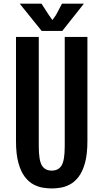

<svg xmlns="http://www.w3.org/2000/svg" viewBox="-20 -1039 575 1066"><path d="M267.1 7.3Q245.6 7.3 219 3.2Q192.4 -1 166 -14.9Q139.6 -28.8 117.7 -57.4Q95.7 -85.9 82.3 -134.3Q68.8 -182.6 68.8 -256.3V-834H195.3V-226.6Q195.3 -148.9 212.6 -120.4Q230 -91.8 267.1 -91.8Q304.7 -91.8 322 -120.4Q339.4 -148.9 339.4 -226.6V-834H465.3V-256.3Q465.3 -182.6 451.9 -134.3Q438.5 -85.9 416.5 -57.4Q394.5 -28.8 368.2 -14.9Q341.8 -1 315.4 3.2Q289.1 7.3 267.1 7.3ZM324.2 -1018.6H445.8L325.7 -867.2H211.4L89.4 -1018.6H210.4L251.5 -955.1L271 -927.7L290.5 -955.1Z"/></svg>

Font: Fjalla One
Style: Regular
Weight: 400
Designer: Irina Smirnova, Eben Sorkin
Foundry: Sorkin Type
Version: Version 1.002; ttfautohint (v1.8.4.7-5d5b);gftools[0.9.25]